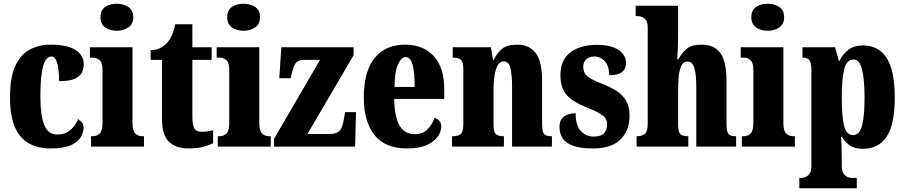

<svg xmlns="http://www.w3.org/2000/svg" viewBox="-20 -791 4883 1036"><path d="M254 10Q188 10 138.5 -16Q89 -42 61.5 -102.5Q34 -163 34 -266Q34 -375 63 -436.5Q92 -498 141.5 -524Q191 -550 252 -550Q320 -550 359.5 -535Q399 -520 415.5 -496Q432 -472 432 -444Q432 -423 423 -402Q414 -381 385.5 -367Q357 -353 299 -353Q299 -389 295 -419Q291 -449 282 -467.5Q273 -486 257 -486Q239 -486 226 -466.5Q213 -447 205.5 -399.5Q198 -352 198 -267Q198 -167 219 -116Q240 -65 289 -65Q330 -65 358.5 -88.5Q387 -112 401 -148Q414 -141 422.5 -130Q431 -119 431 -103Q431 -78 416.5 -52Q402 -26 363.5 -8Q325 10 254 10Z M610 -625Q573 -625 547.5 -643Q522 -661 522 -698Q522 -736 547.5 -753.5Q573 -771 610 -771Q646 -771 672.5 -753.5Q699 -736 699 -698Q699 -661 672.5 -643Q646 -625 610 -625ZM471 0V-56H480Q504 -56 518.5 -71Q533 -86 533 -129V-413Q533 -452 518 -466Q503 -480 480 -480H465V-536H695V-127Q695 -85 710 -70.5Q725 -56 748 -56H757V0Z M995 10Q931 10 892.5 -25.5Q854 -61 854 -149V-468H793V-520Q828 -521 851.5 -535.5Q875 -550 887 -566Q898 -580 908.5 -603.5Q919 -627 925 -660H1018V-536H1122V-468H1018V-163Q1018 -120 1027.5 -100Q1037 -80 1066 -80Q1103 -80 1130 -89V-18Q1115 -10 1081 0Q1047 10 995 10Z M1294 -625Q1257 -625 1231.5 -643Q1206 -661 1206 -698Q1206 -736 1231.5 -753.5Q1257 -771 1294 -771Q1330 -771 1356.5 -753.5Q1383 -736 1383 -698Q1383 -661 1356.5 -643Q1330 -625 1294 -625ZM1155 0V-56H1164Q1188 -56 1202.5 -71Q1217 -86 1217 -129V-413Q1217 -452 1202 -466Q1187 -480 1164 -480H1149V-536H1379V-127Q1379 -85 1394 -70.5Q1409 -56 1432 -56H1441V0Z M1458 0V-41L1707 -468H1621Q1594 -468 1580 -455Q1566 -442 1556 -401L1548 -369H1487L1498 -536H1888V-493L1639 -68H1759Q1795 -68 1811.5 -84.5Q1828 -101 1836 -150L1842 -186H1901L1896 0Z M2176 10Q2058 10 2000.5 -62.5Q1943 -135 1943 -265Q1943 -406 2001.5 -478Q2060 -550 2166 -550Q2264 -550 2320.5 -488.5Q2377 -427 2377 -308V-257H2107Q2109 -158 2136.5 -112.5Q2164 -67 2218 -67Q2261 -67 2286 -92.5Q2311 -118 2325 -155Q2340 -151 2350.5 -139Q2361 -127 2361 -109Q2361 -82 2342.5 -54.5Q2324 -27 2283.5 -8.5Q2243 10 2176 10ZM2217 -322Q2218 -398 2206.5 -440.5Q2195 -483 2170 -483Q2144 -483 2126.5 -441.5Q2109 -400 2109 -322Z M2419 0V-56H2423Q2452 -56 2466 -68Q2480 -80 2480 -124V-416Q2480 -457 2467 -468.5Q2454 -480 2427 -480H2423V-536H2629L2640 -467H2644Q2660 -503 2687.5 -526.5Q2715 -550 2770 -550Q2837 -550 2871 -504Q2905 -458 2905 -357V-126Q2905 -80 2915.5 -68Q2926 -56 2954 -56H2958V0H2743V-325Q2743 -389 2734 -424.5Q2725 -460 2698 -460Q2677 -460 2665 -438Q2653 -416 2648 -381Q2643 -346 2643 -306V-121Q2643 -79 2655.5 -67.5Q2668 -56 2696 -56H2699V0Z M3181 10Q3111 10 3071 -5Q3031 -20 3015 -46Q2999 -72 2999 -105Q2999 -146 3024.5 -163Q3050 -180 3086 -180Q3086 -115 3113.5 -84.5Q3141 -54 3183 -54Q3224 -54 3240 -73Q3256 -92 3256 -119Q3256 -150 3231.5 -168.5Q3207 -187 3156 -207Q3105 -227 3071.5 -249Q3038 -271 3021 -303.5Q3004 -336 3004 -385Q3004 -468 3058 -508.5Q3112 -549 3200 -549Q3257 -549 3291.5 -535Q3326 -521 3342 -499Q3358 -477 3358 -453Q3358 -419 3336 -402Q3314 -385 3267 -385Q3267 -435 3243.5 -460.5Q3220 -486 3186 -486Q3161 -486 3144 -471.5Q3127 -457 3127 -430Q3127 -399 3147.5 -381Q3168 -363 3226 -340Q3271 -323 3305 -301.5Q3339 -280 3358 -248Q3377 -216 3377 -166Q3377 -87 3328 -38.5Q3279 10 3181 10Z M3415 0V-56H3418Q3442 -56 3458.5 -68Q3475 -80 3475 -124V-645Q3475 -671 3464.5 -683.5Q3454 -696 3442 -700Q3430 -704 3423 -704H3410V-760H3639V-599Q3639 -562 3637.5 -527.5Q3636 -493 3634 -472H3641Q3656 -501 3683 -525.5Q3710 -550 3765 -550Q3835 -550 3867.5 -504Q3900 -458 3900 -357V-126Q3900 -80 3910.5 -68Q3921 -56 3949 -56H3952V0H3737V-325Q3737 -389 3726.5 -424Q3716 -459 3690 -459Q3668 -459 3657 -437Q3646 -415 3642.5 -380Q3639 -345 3639 -306V-121Q3639 -79 3651 -67.5Q3663 -56 3691 -56H3694V0Z M4122 -625Q4085 -625 4059.5 -643Q4034 -661 4034 -698Q4034 -736 4059.5 -753.5Q4085 -771 4122 -771Q4158 -771 4184.5 -753.5Q4211 -736 4211 -698Q4211 -661 4184.5 -643Q4158 -625 4122 -625ZM3983 0V-56H3992Q4016 -56 4030.5 -71Q4045 -86 4045 -129V-413Q4045 -452 4030 -466Q4015 -480 3992 -480H3977V-536H4207V-127Q4207 -85 4222 -70.5Q4237 -56 4260 -56H4269V0Z M4293 225V169H4306Q4313 169 4325.5 164.5Q4338 160 4348 146.5Q4358 133 4358 106V-409Q4358 -456 4346 -468Q4334 -480 4313 -480H4310V-536H4486L4506 -463H4510Q4527 -499 4558 -522.5Q4589 -546 4637 -546Q4720 -546 4764 -478.5Q4808 -411 4808 -265Q4808 -120 4764.5 -54Q4721 12 4635 12Q4594 12 4567.5 -5Q4541 -22 4523 -53H4518Q4520 -29 4521 -1.5Q4522 26 4522 58V104Q4522 132 4532 146Q4542 160 4554 164.5Q4566 169 4573 169H4603V225ZM4584 -62Q4617 -62 4631 -112Q4645 -162 4645 -264Q4645 -362 4631.5 -416Q4618 -470 4587 -470Q4547 -470 4534.5 -415.5Q4522 -361 4522 -266Q4522 -162 4534.5 -112Q4547 -62 4584 -62Z"/></svg>

Font: Noto Serif Bengali ExtraCondensed Black
Style: Regular
Weight: 900
Width: 2
Designer: Juan Bruce, Universal Thirst, Indian Type Foundry and the Monotype Design Team.
Foundry: Monotype Imaging Inc.
Version: Version 2.003; ttfautohint (v1.8.4.7-5d5b)